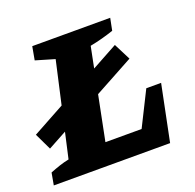

<svg xmlns="http://www.w3.org/2000/svg" viewBox="-116 -639 755 743"><g transform="rotate(-20 261.0 -267.5)"><path d="M449 -231H510L463 0H-16L-7 -50Q13 -58 32.5 -64.5Q52 -71 72 -75L158 -457L80 -480L90 -535H411L401 -485Q377 -477 353 -470.5Q329 -464 303 -459L229 -89H378ZM19 -139 -14 -208 392 -430 427 -361Z"/></g></svg>

Font: Piazzolla SC
Style: Bold Italic
Weight: 700
Italic angle: -11.3°
Designer: Juan Pablo del Peral
Foundry: Huerta Tipografica
Version: Version 1.330